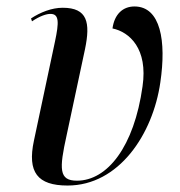

<svg xmlns="http://www.w3.org/2000/svg" viewBox="-20 -564 557 594"><path d="M189 10C348 10 453 -149 476 -309C495 -437 477 -544 396 -544C360 -544 334 -520 328 -476C381 -465 438 -413 421 -297C395 -110 312 -5 218 -5C162 -5 163 -41 186 -145L243 -412C260 -494 251 -540 174 -540C140 -540 105 -526 76 -507L79 -498C104 -515 124 -521 136 -521C163 -521 163 -496 150 -435L85 -129C64 -31 96 10 189 10Z"/></svg>

Font: Noto Serif Display ExtraCondensed Medium
Style: Italic
Weight: 500
Width: 2
Italic angle: -12°
Designer: Monotype Design Team
Foundry: Monotype Imaging Inc.
Version: Version 2.009